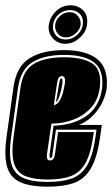

<svg xmlns="http://www.w3.org/2000/svg" viewBox="-27 -693 423 724"><path d="M153 11Q85 11 47.5 -7Q10 -25 -1 -67Q-12 -109 -2 -179L24 -365Q35 -442 84 -473Q133 -504 215 -504Q299 -504 341 -469Q383 -434 375 -357Q367 -315 345.5 -284Q324 -253 298 -236Q292 -232 286 -229Q280 -226 271 -222H357L350 -173Q339 -97 315 -57Q291 -17 251.5 -3Q212 11 153 11ZM153 -7Q208 -7 244 -20Q280 -33 301.5 -69.5Q323 -106 333 -176L337 -204H184L171 -111Q170 -97 164 -97Q159 -97 160 -111L175 -219Q249 -221 298.5 -255.5Q348 -290 358 -360Q365 -429 328 -457.5Q291 -486 215 -486Q140 -486 95.5 -458.5Q51 -431 41 -362L15 -176Q6 -112 16 -75Q26 -38 59.5 -22.5Q93 -7 153 -7ZM153 -16Q102 -16 70 -28.5Q38 -41 26.5 -75Q15 -109 24 -176L50 -361Q59 -428 101 -452.5Q143 -477 215 -477Q287 -477 322.5 -452.5Q358 -428 349 -361Q343 -316 316 -286.5Q289 -257 250 -242Q211 -227 167 -227L150 -111Q147 -88 162 -88Q177 -88 180 -111L192 -195H327L324 -176Q314 -109 293.5 -75Q273 -41 239 -28.5Q205 -16 153 -16ZM176 -296Q191 -300 199.5 -316Q208 -332 212 -351Q220 -383 218 -394.5Q216 -406 206 -406Q192 -406 188 -379ZM184 -308 196 -378Q198 -390 200 -393.5Q202 -397 205 -397Q213 -397 204 -354Q200 -338 194.5 -324Q189 -310 184 -308ZM219 -528Q190 -528 171.5 -549.5Q153 -571 157 -599Q162 -630 185 -651.5Q208 -673 239 -673Q268 -673 287 -653.5Q306 -634 301 -599Q297 -571 272.5 -549.5Q248 -528 219 -528ZM221 -544Q244 -544 263 -560.5Q282 -577 285 -599Q289 -625 274.5 -640Q260 -655 237 -655Q213 -655 194.5 -639Q176 -623 173 -599Q170 -577 183.5 -560.5Q197 -544 221 -544ZM222 -552Q201 -552 190 -567Q179 -582 181 -599Q183 -618 199 -632.5Q215 -647 236 -647Q255 -647 267 -632.5Q279 -618 277 -599Q275 -582 258 -567Q241 -552 222 -552Z"/></svg>

Font: Alumni Sans Collegiate One
Style: Italic
Weight: 400
Italic angle: -8°
Designer: Robert E. Leuschke
Foundry: Robert E. Leuschke
Version: Version 1.100